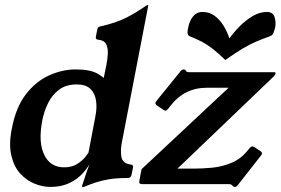

<svg xmlns="http://www.w3.org/2000/svg" viewBox="-20 -724 1104 755"><path d="M178 11Q148 11 116.5 -1.5Q85 -14 60 -41Q35 -68 24.5 -112.5Q14 -157 27 -221Q43 -303 82 -353.5Q121 -404 173 -427.5Q225 -451 278 -451Q336 -451 365 -433.5Q394 -416 400 -405L384 -398L398 -467Q403 -492 404 -514Q405 -536 397 -551Q389 -566 365 -568Q355 -569 357 -580L363 -610Q364 -615 367.5 -617.5Q371 -620 378 -621Q435 -634 473.5 -653Q512 -672 555 -702Q559 -704 561 -704H562Q564 -704 563 -702L459 -163Q453 -132 457.5 -106.5Q462 -81 494 -77Q505 -76 503 -65L497 -36Q495 -24 481 -24Q438 -24 408.5 -19Q379 -14 356.5 -6.5Q334 1 312 10Q311 11 307 11H304Q302 11 302 9Q310 -17 321 -48.5Q332 -80 343 -110L338 -90Q334 -81 323 -64.5Q312 -48 293 -30.5Q274 -13 245.5 -1Q217 11 178 11ZM232 -66Q263 -66 284 -79.5Q305 -93 316 -107.5Q327 -122 328 -124L355 -266Q362 -300 357.5 -329Q353 -358 335 -375Q317 -392 282 -392Q240 -392 212.5 -371.5Q185 -351 169 -318.5Q153 -286 146 -249Q130 -164 154 -115Q178 -66 232 -66ZM1004 -130Q1015 -123 1006 -112L915 4Q910 11 903 11Q900 11 898.5 10Q897 9 892 4Q889 1 885.5 0.5Q882 0 877 0H538Q525 0 528 -13L535 -51Q536 -59 539 -61L879 -379H794Q749 -379 713 -361Q677 -343 647 -304L642 -297Q636 -290 632.5 -289Q629 -288 623 -292L596 -310Q586 -317 596 -328L690 -444Q696 -451 703 -451Q705 -451 707 -450Q709 -449 712 -444Q715 -441 719 -440.5Q723 -440 728 -440H1059Q1065 -440 1063 -433Q1062 -429 1057 -424L678 -61H745Q775 -61 813.5 -64.5Q852 -68 890 -83.5Q928 -99 957 -136L961 -141Q969 -150 974.5 -148Q980 -146 981 -145ZM882 -573Q900 -598 923.5 -621.5Q947 -645 974 -661Q1001 -677 1030 -677Q1052 -677 1059 -658.5Q1066 -640 1062 -615Q1059 -604 1055.5 -595Q1052 -586 1043 -582Q1012 -571 987.5 -560.5Q963 -550 935 -533.5Q907 -517 866 -488Q836 -517 814.5 -533.5Q793 -550 772.5 -560.5Q752 -571 725 -582Q718 -586 717.5 -595Q717 -604 720 -615Q724 -640 738.5 -658.5Q753 -677 776 -677Q804 -677 825 -661Q846 -645 860 -621.5Q874 -598 882 -573Z"/></svg>

Font: Young Serif Light
Style: Italic
Weight: 300
Italic angle: -10.979°
Designer: Bastien Sozeau
Foundry: NBR — Bastien Sozeau
Version: Version 5.001